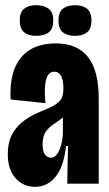

<svg xmlns="http://www.w3.org/2000/svg" viewBox="-20 -707 420 739"><path d="M115 12Q69 12 39.5 -21.5Q10 -55 10 -114Q10 -157 25 -186.5Q40 -216 63 -235Q86 -254 112 -266.5Q138 -279 161 -288Q200 -305 212 -320.5Q224 -336 224 -366Q224 -431 189 -431Q143 -431 155 -310L21 -324Q15 -429 60 -484.5Q105 -540 195 -540Q276 -540 318 -488.5Q360 -437 360 -327V-202Q360 -151 360 -100.5Q360 -50 360 0H239Q239 -36 240 -72Q241 -108 242 -145H234Q226 -67 194.5 -27.5Q163 12 115 12ZM175 -100Q191 -100 201 -115.5Q211 -131 216.5 -154Q222 -177 222 -199V-255Q205 -241 187 -229.5Q169 -218 156.5 -200.5Q144 -183 144 -151Q144 -122 154 -111Q164 -100 175 -100ZM269 -569Q239 -569 222 -582.5Q205 -596 205 -628Q205 -660 222 -673.5Q239 -687 269 -687Q298 -687 315 -673.5Q332 -660 332 -628Q332 -596 315 -582.5Q298 -569 269 -569ZM119 -569Q90 -569 73 -582.5Q56 -596 56 -629Q56 -660 73 -673.5Q90 -687 119 -687Q149 -687 167 -673.5Q185 -660 185 -629Q185 -596 167.5 -582.5Q150 -569 119 -569Z"/></svg>

Font: Bricolage Grotesque 96pt Condensed Bricolage Grotesque 48pt Condensed Regular
Style: Bold
Weight: 700
Width: 3
Designer: Mathieu Triay
Foundry: Atelier Triay
Version: Version 1.001; ttfautohint (v1.8.4.7-5d5b);gftools[0.9.33.de